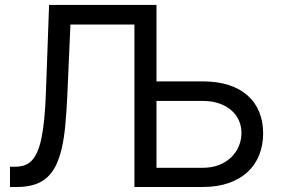

<svg xmlns="http://www.w3.org/2000/svg" viewBox="-20 -747 1122 767"><path d="M19.9 -81H39.8Q59.3 -81 75.5 -85.9Q91.6 -90.9 104.8 -103.5Q117.9 -116.1 127.8 -137.6Q137.8 -159.1 144.9 -191.9Q152 -224.8 156.6 -270.2Q161.2 -315.7 163.4 -376.4L176.1 -727.3H605.1V-421.9H789.8Q848.4 -421.9 893.5 -407.3Q938.6 -392.8 969.1 -365.6Q999.6 -338.4 1015.4 -300.2Q1031.2 -262.1 1031.2 -214.5Q1031.2 -167.3 1015.4 -127.7Q999.6 -88.1 969.1 -59.8Q938.6 -31.6 893.5 -15.8Q848.4 0 789.8 0H517V-649.1H261.4L248.6 -359.4Q245.7 -297.6 240.9 -247Q236.2 -196.4 227.1 -156.4Q218 -116.5 203.8 -87Q189.6 -57.5 168.1 -38.2Q146.7 -18.8 116.8 -9.4Q87 0 46.9 0H19.9ZM605.1 -76.7H789.8Q827.1 -76.7 856 -88.4Q884.9 -100.1 904.7 -119.7Q924.4 -139.2 934.5 -164.2Q944.6 -189.3 944.6 -215.9Q944.6 -242.2 934.5 -265.3Q924.4 -288.4 904.7 -305.9Q884.9 -323.5 856 -333.6Q827.1 -343.8 789.8 -343.8H605.1Z"/></svg>

Font: Fast_Sans-Dotted
Style: Regular
Weight: 400
Version: Version 3.018